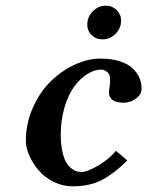

<svg xmlns="http://www.w3.org/2000/svg" viewBox="-20 -652 523 682"><path d="M237.8 9.8Q202.1 9.8 170.2 -6.3Q138.2 -22.5 117.2 -47.1Q96.2 -71.8 84 -99.6Q71.8 -127.4 71.8 -151.9Q71.8 -211.9 95.7 -267.1Q119.6 -322.3 157.5 -360.4Q195.3 -398.4 242.7 -421.1Q290 -443.8 336.9 -443.8Q376.5 -443.8 405.8 -434.3Q435.1 -424.8 451.4 -408.9Q467.8 -393.1 475.3 -375Q482.9 -356.9 482.9 -336.9Q482.9 -319.8 470 -307.9Q457 -295.9 443.8 -291.5Q430.7 -287.1 420.9 -287.1Q367.2 -287.1 367.2 -323.2Q367.2 -331.1 369.1 -342.3Q371.1 -353.5 371.1 -370.1Q371.1 -388.7 360.4 -396.7Q349.6 -404.8 339.8 -404.8Q314.9 -404.8 289.6 -388.7Q264.2 -372.6 243.2 -343.8Q222.2 -314.9 209 -270Q195.8 -225.1 195.8 -172.9Q195.8 -140.1 201.2 -115.5Q206.5 -90.8 214.1 -77.1Q221.7 -63.5 232.2 -54.9Q242.7 -46.4 251.5 -43.7Q260.3 -41 269 -41Q288.6 -41 326.4 -62.5Q364.3 -84 392.1 -116.2L432.1 -82Q388.7 -38.1 344.7 -14.2Q300.8 9.8 237.8 9.8ZM290 -564Q290 -591.8 309.6 -611.8Q329.1 -631.8 356 -631.8Q378.9 -631.8 394.5 -616.2Q410.2 -600.6 410.2 -579.1Q410.2 -551.8 390.4 -532Q370.6 -512.2 344.2 -512.2Q320.8 -512.2 305.4 -527.3Q290 -542.5 290 -564Z"/></svg>

Font: Linux Libertine
Style: Bold Italic
Weight: 700
Italic angle: -11.5°
Designer: Philipp H. Poll
Foundry: Philipp H. Poll
Version: Version 4.0.5